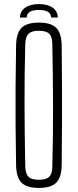

<svg xmlns="http://www.w3.org/2000/svg" viewBox="-20 -917 381 943"><path d="M171 6Q111 6 85.5 -20Q60 -46 59 -106Q57 -209 56.5 -304.5Q56 -400 56.5 -495Q57 -590 59 -694Q60 -754 85.5 -780Q111 -806 171 -806Q231 -806 256.5 -780Q282 -754 283 -694Q284 -590 284.5 -495Q285 -400 284.5 -304.5Q284 -209 283 -106Q282 -46 256.5 -20Q231 6 171 6ZM171 -34Q207 -34 222 -49Q237 -64 237 -100Q241 -258 240.5 -402Q240 -546 237 -699Q237 -736 222 -751Q207 -766 171 -766Q135 -766 120 -751Q105 -736 104 -699Q100 -546 100.5 -402Q101 -258 104 -100Q105 -64 120 -49Q135 -34 171 -34ZM78 -831Q79 -862 104 -879.5Q129 -897 171 -897Q214 -897 238.5 -879.5Q263 -862 264 -831H231Q230 -868 171 -868Q112 -868 111 -831Z"/></svg>

Font: Big Shoulders Display Light
Style: Regular
Weight: 300
Designer: Patric King
Foundry: XO Type Co
Version: Version 1.000; ttfautohint (v1.8.2)